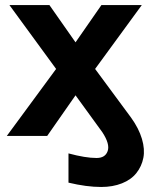

<svg xmlns="http://www.w3.org/2000/svg" viewBox="-20 -536 595 757"><path d="M201.2 -264.2 17.1 -516.1H174.8L277.8 -369.1L379.9 -516.1H539.1L355 -264.2L497.1 -71.8Q527.3 -29.8 539.6 11.5Q551.8 52.7 545.2 86.4Q538.6 120.1 517.8 146.2Q497.1 172.4 460.9 186.8Q424.8 201.2 378.9 201.2Q321.3 201.2 250 184.1V68.8Q316.9 86.9 360.8 86.9Q395 86.9 404.5 59.6Q414.1 32.2 383.8 -14.2L277.8 -160.2L166 0H6.8Z"/></svg>

Font: LT Superior
Style: Bold
Weight: 400
Designer: Daniel Lyons
Foundry: LyonsType
Version: Version 1.000